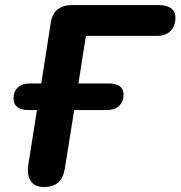

<svg xmlns="http://www.w3.org/2000/svg" viewBox="-20 -725 708 753"><path d="M90.8 -77.8 124.9 -293.4H89.9Q63 -293.4 48 -305Q33 -316.7 33 -336.9Q33 -366 49.7 -381.8Q66.4 -397.7 96.7 -397.7H141.8L178.9 -634.8Q183.7 -669.7 205 -687.3Q226.3 -705 261.3 -705H603.8Q634.3 -705 651.1 -692.5Q668 -679.9 668 -656.5Q668 -622.6 648.8 -603.4Q629.7 -584.3 595.8 -584.3H316.9L287.6 -397.7H407.6Q434.7 -397.7 449.7 -386.5Q464.7 -375.2 464.7 -355Q464.7 -326.9 447.4 -310.2Q430.1 -293.4 400.8 -293.4H271L234.4 -64.8Q228.6 -27.5 208.6 -9.5Q188.7 8.4 153.2 8.4Q116.5 8.4 100.7 -14.8Q85 -37.9 90.8 -77.8Z"/></svg>

Font: SN Pro Thin
Style: Italic
Weight: 200
Italic angle: -9°
Designer: Tobias Whetton
Foundry: Supernotes
Version: Version 1.003;Glyphs 3.3 (3324)